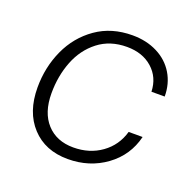

<svg xmlns="http://www.w3.org/2000/svg" viewBox="-101 -636 761 750"><g transform="rotate(20 279.0 -260.5)"><path d="M48 -213Q48 -297 81 -369.5Q114 -442 177.5 -486.5Q241 -531 328 -531Q386 -531 431.5 -508Q477 -485 502 -443.5Q527 -402 527 -349H472Q470 -408 429 -444.5Q388 -481 323 -481Q253 -481 204 -443Q155 -405 131 -343.5Q107 -282 107 -210Q107 -130 148 -85Q189 -40 259 -40Q326 -40 375.5 -75.5Q425 -111 442 -171H500Q480 -89 412 -39.5Q344 10 254 10Q160 10 104 -50.5Q48 -111 48 -213Z"/></g></svg>

Font: Mona Sans Light
Style: Italic
Weight: 300
Italic angle: -11.7°
Designer: Deni Anggara
Foundry: GitHub
Version: Version 2.000